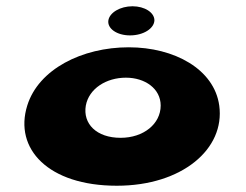

<svg xmlns="http://www.w3.org/2000/svg" viewBox="-20 -576 786 613"><path d="M67 -239C24 -101 134 17 353 17C562 17 699 -101 680 -239C664 -355 537 -425 391 -425C242 -425 103 -355 67 -239ZM254 -239C264 -293 319 -328 382 -328C443 -328 493 -293 493 -239C493 -181 439 -136 365 -136C288 -136 244 -181 254 -239ZM403 -556C364 -556 330 -536 326 -511C322 -485 353 -463 395 -463C438 -463 472 -485 473 -511C473 -536 442 -556 403 -556Z"/></svg>

Font: Hussar Milosc
Style: Bold
Weight: 700
Foundry: Cannot Into Space Fonts
Version: Version 1.02